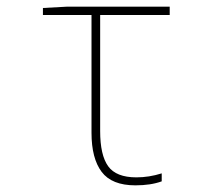

<svg xmlns="http://www.w3.org/2000/svg" viewBox="-20 -548 640 577"><path d="M255 -149V-503H109V-524L182 -528H490V-503H281V-154Q281 -82 305 -48.5Q329 -15 390 -15Q428 -15 466 -27V-3Q433 9 387 9Q316 9 285.5 -31.5Q255 -72 255 -149Z"/></svg>

Font: Noto Sans Mono UI Thin
Style: Regular
Weight: 250
Monospace: yes
Designer: Monotype Design team
Foundry: Monotype Imaging Inc.
Version: Version 1.000